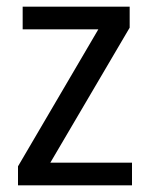

<svg xmlns="http://www.w3.org/2000/svg" viewBox="-20 -556 449 576"><path d="M376 0V-68H131L369 -473V-536H48V-468H275L34 -57V0Z"/></svg>

Font: Noto Sans Gurmukhi SemiCondensed
Style: Regular
Weight: 400
Width: 4
Designer: Jelle Bosma - Monotype Design Team
Foundry: Monotype Imaging Inc.
Version: Version 2.004